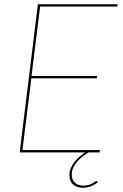

<svg xmlns="http://www.w3.org/2000/svg" viewBox="-20 -720 580 907"><path d="M436 135Q437.5 135 438 135.5Q438.5 136 439.5 137L442 140Q428.5 153 409.5 160Q390.5 167 371.5 167Q343 167 325.5 151.8Q308 136.5 308 107.5Q308 89.5 315 73.5Q322 57.5 332.8 44Q343.5 30.5 356.5 19.5Q369.5 8.5 382 0H73L159 -700H536L534 -689H169.5L129 -361H439L437 -350H128L86 -11H452L450 0H398.5Q388 6 374.2 16Q360.5 26 348.2 39.2Q336 52.5 327.5 69.2Q319 86 319 105.5Q319 129.5 334.2 143.2Q349.5 157 373.5 157Q388.5 157 399 153.5Q409.5 150 417 146Q424.5 142 429 138.5Q433.5 135 436 135Z"/></svg>

Font: Lato Hairline
Style: Italic
Weight: 100
Italic angle: -7°
Designer: Lukasz Dziedzic
Foundry: tyPoland Lukasz Dziedzic
Version: Version 2.007; 2014-02-27